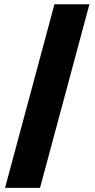

<svg xmlns="http://www.w3.org/2000/svg" viewBox="-20 -782 449 911"><path d="M404.3 -761.7 169.9 109.4H3.9L238.3 -761.7Z"/></svg>

Font: Inter 18pt Black
Style: Regular
Weight: 900
Designer: Rasmus Andersson
Foundry: rsms
Version: Version 4.001;git-66647c0bb